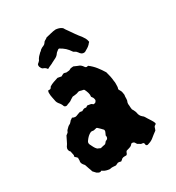

<svg xmlns="http://www.w3.org/2000/svg" viewBox="-176 -825 873 950"><g transform="rotate(-30 261.0 -349.5)"><path d="M399 -580Q395 -577 393 -574Q391 -571 389 -569Q382 -562 374.5 -557.5Q367 -553 360 -549Q355 -545 346.5 -546Q338 -547 334 -552Q330 -555 328 -559Q322 -567 319.5 -569Q317 -571 306 -577Q294 -595 282.5 -605.5Q271 -616 253 -626Q252 -626 250 -625Q248 -624 247 -624Q244 -621 239.5 -618Q235 -615 232 -611Q225 -600 214 -594Q203 -588 192 -583Q184 -578 175 -574.5Q166 -571 158 -566H155Q149 -576 137 -580Q131 -582 128 -587Q125 -592 123 -597Q121 -604 124 -611Q128 -614 131 -617Q134 -620 137 -623Q142 -634 149 -642Q156 -650 164 -657Q169 -659 173 -665Q175 -666 175.5 -667Q176 -668 177 -668Q184 -673 191.5 -675.5Q199 -678 204 -685Q208 -693 215 -696Q222 -699 227 -704Q241 -707 256 -711Q271 -715 286 -716Q295 -715 303.5 -712.5Q312 -710 321 -703Q327 -692 337 -679Q348 -663 358.5 -648Q369 -633 381 -619Q387 -611 392 -602Q397 -593 399 -580ZM482 -67Q481 -62 476 -60Q471 -58 469 -53Q468 -49 466.5 -45Q465 -41 463 -36Q454 -30 445 -22.5Q436 -15 427 -8Q420 -3 412 0.5Q404 4 396 6Q390 7 386 2Q385 -9 382.5 -11Q380 -13 369 -14L352 -24Q349 -30 345 -35Q341 -40 332 -41Q327 -40 324 -35.5Q321 -31 314 -28Q310 -26 303.5 -24.5Q297 -23 291 -21Q286 -17 285 -12Q284 -7 279 -2Q273 -1 266.5 -1.5Q260 -2 252 2Q251 4 247.5 6.5Q244 9 240 12Q233 9 223 9Q219 11 215.5 12.5Q212 14 208 16Q201 16 193 15Q185 14 177 16Q174 17 169.5 16.5Q165 16 161 15Q157 14 153 13Q149 12 145 10L131 2Q130 3 129 4Q128 5 126 5Q120 6 115.5 3.5Q111 1 106 -2Q102 -6 99 -9.5Q96 -13 92 -17Q91 -22 88.5 -28Q86 -34 84 -40Q82 -45 80.5 -50.5Q79 -56 77 -61Q76 -63 74 -65.5Q72 -68 70 -70Q60 -83 64 -95V-103Q63 -107 64.5 -108Q66 -109 63 -112Q62 -113 59.5 -116Q57 -119 55 -120Q52 -122 51 -125.5Q50 -129 53 -131L48 -156Q42 -161 40.5 -169Q39 -177 43 -184Q43 -186 44 -186Q52 -197 57.5 -209.5Q63 -222 70 -235Q73 -238 78.5 -241.5Q84 -245 85 -251Q87 -256 91 -259Q95 -262 98 -266Q100 -268 103 -270.5Q106 -273 109 -274Q114 -276 116.5 -279Q119 -282 122 -285Q125 -290 130 -292Q133 -295 137 -297Q142 -297 145 -294Q154 -291 162 -294Q167 -296 172.5 -298Q178 -300 184 -302Q186 -302 190 -301.5Q194 -301 198 -300Q201 -302 205 -304Q209 -306 213 -307L224 -306Q226 -308 228.5 -309Q231 -310 233 -312Q241 -310 248.5 -309.5Q256 -309 262 -302H267Q274 -302 277 -307Q283 -313 281 -320Q281 -322 280 -325Q279 -328 278 -330L271 -340Q273 -351 269.5 -362.5Q266 -374 261 -384Q259 -388 255 -388.5Q251 -389 247 -390Q239 -392 236 -393Q230 -394 226.5 -392Q223 -390 218 -389Q212 -388 205.5 -387Q199 -386 193 -386Q190 -384 186 -382Q182 -380 178 -377Q171 -371 162.5 -368.5Q154 -366 146 -362Q142 -361 137.5 -362.5Q133 -364 131 -368Q127 -381 116 -393Q113 -397 111 -400.5Q109 -404 108 -408Q106 -420 103 -432.5Q100 -445 100 -458Q100 -460 100 -463Q100 -466 101 -468Q101 -469 103 -473H114Q119 -475 120.5 -478.5Q122 -482 124 -484Q135 -491 148 -495.5Q161 -500 174 -504Q179 -503 185 -502Q191 -501 195 -500Q199 -502 202 -504Q205 -506 208 -507Q213 -509 216.5 -507.5Q220 -506 225 -505Q230 -506 236.5 -506Q243 -506 248 -509Q253 -513 259 -513Q265 -513 270 -514Q278 -510 286 -507Q294 -504 301 -501Q307 -497 311.5 -492Q316 -487 319 -482Q323 -478 327 -478.5Q331 -479 335 -480Q355 -465 370 -446Q385 -427 397 -407Q401 -393 404 -379Q407 -365 408 -351Q410 -343 409.5 -334.5Q409 -326 409 -317Q409 -315 408 -311.5Q407 -308 406 -305Q408 -299 412 -293Q416 -287 417 -279Q417 -276 418 -272.5Q419 -269 419 -266Q417 -256 417.5 -245.5Q418 -235 413 -225Q412 -221 412 -217Q412 -213 413 -208Q413 -203 413.5 -197.5Q414 -192 415 -185Q417 -182 419.5 -177.5Q422 -173 424 -168Q425 -167 425.5 -164Q426 -161 427 -159Q429 -141 442 -130Q448 -126 451.5 -120.5Q455 -115 459 -108Q465 -98 471.5 -88.5Q478 -79 482 -67ZM246 -156Q248 -166 243 -169Q238 -174 234 -178.5Q230 -183 225 -187Q224 -189 221.5 -190.5Q219 -192 217 -193Q212 -192 208 -191Q204 -190 200 -189Q198 -189 195.5 -189.5Q193 -190 191 -190H184Q173 -185 165 -177.5Q157 -170 150 -160Q142 -150 147 -139Q152 -129 156.5 -120Q161 -111 169 -103L187 -95Q189 -97 194 -97.5Q199 -98 200 -99Q207 -101 210.5 -101Q214 -101 218 -106Q220 -108 222.5 -111.5Q225 -115 228 -115Q240 -119 239 -133Q238 -136 238 -138Q240 -143 242.5 -147.5Q245 -152 246 -156Z"/></g></svg>

Font: Daruma Drop One
Style: Regular
Weight: 400
Designer: Maniackers Design
Version: Version 1.000